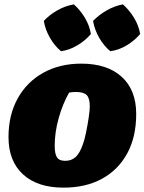

<svg xmlns="http://www.w3.org/2000/svg" viewBox="-20 -848 663 881"><path d="M271 13Q152 13 85.5 -48Q19 -109 19 -219Q19 -320 61 -396Q103 -472 178.5 -514Q254 -556 353 -556Q472 -556 538.5 -495.5Q605 -435 605 -325Q605 -220 564 -144.5Q523 -69 448.5 -28Q374 13 271 13ZM279 -110Q308 -110 327 -127.5Q346 -145 360 -185Q368 -206 375 -240.5Q382 -275 387 -308.5Q392 -342 392 -360Q392 -397 378 -411.5Q364 -426 328 -426Q312 -426 297 -423Q267 -370 249 -305Q231 -240 231 -179Q231 -142 241.5 -126Q252 -110 279 -110ZM319 -828Q349 -801 370 -765.5Q391 -730 397 -692Q372 -662 335 -640Q298 -618 260 -613Q231 -637 209.5 -674Q188 -711 181 -752Q207 -780 243 -800.5Q279 -821 319 -828ZM544 -828Q574 -801 595.5 -765.5Q617 -730 623 -692Q598 -662 561.5 -640Q525 -618 486 -613Q457 -637 435.5 -674Q414 -711 407 -752Q434 -780 470 -800.5Q506 -821 544 -828Z"/></svg>

Font: Piazzolla SC Black
Style: Italic
Weight: 900
Italic angle: -11.3°
Designer: Juan Pablo del Peral
Foundry: Huerta Tipografica
Version: Version 1.330